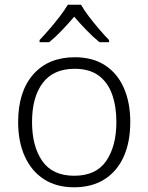

<svg xmlns="http://www.w3.org/2000/svg" viewBox="-20 -785 630 815"><path d="M533 -267Q533 -183 505.5 -121Q478 -59 424.5 -24.5Q371 10 294 10Q220 10 167 -24Q114 -58 85.5 -120.5Q57 -183 57 -267Q57 -396 121 -469Q185 -542 298 -542Q374 -542 426.5 -507.5Q479 -473 506 -411Q533 -349 533 -267ZM116 -267Q116 -164 159.5 -101.5Q203 -39 295 -39Q388 -39 431 -102Q474 -165 474 -267Q474 -333 456 -384Q438 -435 399 -464Q360 -493 297 -493Q207 -493 161.5 -433Q116 -373 116 -267ZM324 -765Q336 -743 357 -715.5Q378 -688 401 -661Q424 -634 443 -615V-606H402Q375 -628 347 -657Q319 -686 295 -714Q271 -686 243.5 -657Q216 -628 189 -606H148V-615Q167 -635 190 -661.5Q213 -688 234 -715.5Q255 -743 268 -765Z"/></svg>

Font: Noto Sans Arabic UI Lt
Style: Regular
Weight: 300
Designer: Monotype Design Team, Nadine Chahine and Nizar Qandah
Foundry: Monotype Imaging Inc.
Version: Version 2.010; ttfautohint (v1.8.4.7-5d5b)